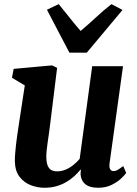

<svg xmlns="http://www.w3.org/2000/svg" viewBox="-20 -876 648 906"><path d="M188.5 10Q158 10 126.2 -1.8Q94.5 -13.5 72.8 -41Q51 -68.5 50 -116Q50 -133.5 51.8 -154.5Q53.5 -175.5 56.2 -198.8Q59 -222 62.5 -246Q66 -270 69.5 -292.5L97 -473L36.5 -509L44.5 -551L225.5 -567.5L249.5 -556L216.5 -288.5Q214 -267 210.8 -245.2Q207.5 -223.5 204.8 -203.5Q202 -183.5 200.2 -166.8Q198.5 -150 198.5 -137.5Q198.5 -112 204.2 -96.5Q210 -81 221.2 -74.2Q232.5 -67.5 249.5 -67.5Q270.5 -67.5 290 -75.8Q309.5 -84 326.2 -97.5Q343 -111 356 -126.5L415 -563.5H560.5L497 -105.5Q494.5 -86 500 -77.2Q505.5 -68.5 516 -68.5Q525 -68.5 534 -73.5Q543 -78.5 561.5 -92.5L575.5 -60Q570.5 -52 553.2 -35.2Q536 -18.5 508 -4.2Q480 10 443.5 10Q405 10 385.2 -4.8Q365.5 -19.5 361.5 -44Q361 -47 360.5 -50.5Q360 -54 360.2 -58Q360.5 -62 361 -66.2Q361.5 -70.5 362 -74.5L360 -75.5Q347 -60 330.8 -45Q314.5 -30 293.5 -17.5Q272.5 -5 246.8 2.5Q221 10 188.5 10ZM307.5 -627.5 201.5 -830 257 -856.5Q282 -826 307.8 -793.5Q333.5 -761 360.5 -730Q397.5 -761 432.2 -793.5Q467 -826 506 -856.5L558 -829L389.5 -627.5Z"/></svg>

Font: Merriweather ExtraBold
Style: Italic
Weight: 800
Italic angle: -7.8°
Version: Version 2.101